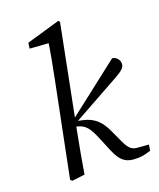

<svg xmlns="http://www.w3.org/2000/svg" viewBox="-140 -828 770 927"><g transform="rotate(-20 245.0 -364.0)"><path d="M63 0 72 8 137 0C149 -70 161 -140 175 -210L278 -733L272 -741L100 -691L96 -662L213 -654L196 -685C186 -616 173 -547 159 -478L63 0ZM474 0 479 -30 427 -34C396 -36 381 -44 359 -92L330 -155C307 -205 276 -238 218 -250L189 -256L186 -249L440 -390C476 -410 490 -424 490 -442C490 -462 475 -481 454 -482L165 -257L168 -235L188 -229C223 -219 239 -200 263 -144L295 -67C324 3 357 13 403 13C425 13 444 10 474 0Z"/></g></svg>

Font: Source Serif Variable
Style: Italic
Weight: 389
Italic angle: -12°
Designer: Frank Grießhammer
Foundry: Adobe Systems Incorporated
Version: Version 3.001;hotconv 1.0.111;makeotfexe 2.5.65597